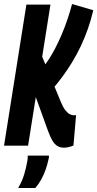

<svg xmlns="http://www.w3.org/2000/svg" viewBox="-36 -723 483 953"><path d="M-16 0 95 -700H214.4L103.4 0ZM281.4 10Q262.6 10 248.8 1.7Q235 -6.6 224 -25.2Q213 -43.8 202 -74.2L127.8 -279.4L159 -476.4L266.2 -216.6Q277.4 -189.6 288.8 -175.4Q300.2 -161.2 310.6 -156Q321 -150.8 330.2 -150.8Q333.2 -150.8 336.2 -151.1Q339.2 -151.4 341.6 -151.4L328.6 -0.6Q325.2 1.4 317.1 3.8Q309 6.2 299.5 8.1Q290 10 281.4 10ZM219.6 -275 175 -385.2Q190.8 -404.8 207.2 -430Q223.6 -455.2 239.4 -485.9Q255.2 -516.6 270 -551.3Q284.8 -586 297.8 -623.9Q310.8 -661.8 321.8 -703L427 -672.2Q416 -625 400.4 -580.4Q384.8 -535.8 365.1 -494.2Q345.4 -452.6 322 -414.3Q298.6 -376 272.9 -341.1Q247.2 -306.2 219.6 -275ZM101.7 49.2H207.2Q207.2 53.4 206.7 57.9Q206.2 62.4 204.9 67.2Q199.1 94.8 190 120.2Q180.8 145.7 168.6 168.1Q156.4 190.5 139.1 210.2H54.3Q74 175.8 83.7 143.9Q93.3 112.1 98.7 81.2Q100.7 73.2 101.2 64.7Q101.7 56.2 101.7 49.2Z"/></svg>

Font: Georama ExtraCondensed Thin
Style: Italic
Weight: 100
Width: 2
Italic angle: -9°
Designer: Jean-Baptiste Levee
Foundry: Production Type
Version: Version 1.001